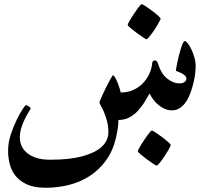

<svg xmlns="http://www.w3.org/2000/svg" viewBox="-20 -573 1026 917"><path d="M914.6 -257.3Q914.6 -244.6 912.4 -223.9Q910.2 -203.1 904.5 -179.4Q898.9 -155.8 890.6 -132.1Q882.3 -108.4 869.9 -89.1Q857.4 -69.8 840.3 -57.9Q823.2 -45.9 801.3 -45.9Q783.2 -45.9 767.1 -53Q751 -60.1 737.3 -71.3Q723.6 -82.5 712.6 -96.9Q701.7 -111.3 694.3 -126.5Q683.6 -106.9 669.9 -84.7Q656.2 -62.5 638.4 -43.5Q620.6 -24.4 597.7 -12.2Q574.7 0 545.4 0Q544.9 26.9 541.5 47.4Q538.1 67.9 533.2 88.9Q517.6 151.4 484.4 195.8Q451.2 240.2 406.5 268.8Q361.8 297.4 308.1 310.5Q254.4 323.7 198.7 323.7Q144 323.7 109.1 307.9Q74.2 292 54.2 266.8Q34.2 241.7 26.4 210.2Q18.6 178.7 18.6 147Q18.6 108.9 31.2 70.3Q43.9 31.7 59.3 0Q74.7 -31.7 87.9 -51.3Q101.1 -70.8 103 -70.8Q105 -70.8 108.9 -69.3Q112.8 -67.9 116.7 -65.2Q120.6 -62.5 123.5 -60.3Q126.5 -58.1 126.5 -56.6Q126.5 -52.7 118.4 -40.3Q110.4 -27.8 100.6 -8.8Q90.8 10.3 82.8 34.2Q74.7 58.1 74.7 84Q74.7 103.5 82.5 122.3Q90.3 141.1 107.7 156.2Q125 171.4 152.8 180.7Q180.7 189.9 219.7 189.9Q312.5 189.9 372.6 173.6Q432.6 157.2 463.4 130.4Q497.6 100.1 497.6 58.1Q497.6 27.8 490.7 3.7Q483.9 -20.5 476.3 -38.3Q468.8 -56.2 461.9 -67.4Q455.1 -78.6 455.1 -84Q455.1 -86.4 459.5 -96.9Q463.9 -107.4 470.5 -121.8Q477.1 -136.2 485.1 -152.6Q493.2 -168.9 500.5 -182.4Q507.8 -195.8 512.9 -204.8Q518.1 -213.9 520 -213.9Q526.4 -209.5 532.2 -198.5Q538.1 -187.5 543 -175Q547.9 -162.6 551.5 -150.6Q555.2 -138.7 556.6 -131.3Q590.8 -131.3 617.9 -144Q645 -156.7 663.8 -176.8Q682.6 -196.8 693.6 -221.4Q704.6 -246.1 707 -271.5Q707.5 -277.3 710.4 -281Q713.4 -284.7 720.7 -284.7Q724.6 -284.7 728.8 -280Q732.9 -275.4 734.9 -268.6Q749.5 -220.7 778.3 -197.8Q807.1 -174.8 838.4 -174.8Q852.5 -174.8 861.3 -181.4Q870.1 -188 870.1 -197.3Q870.1 -206.1 862.3 -212.9Q854.5 -219.7 845 -224.4Q835.4 -229 827.6 -231.7Q819.8 -234.4 819.8 -235.8Q819.8 -237.3 821.8 -248.3Q823.7 -259.3 826.9 -274.9Q830.1 -290.5 834.7 -308.3Q839.4 -326.2 844 -341.6Q848.6 -356.9 853.5 -366.9Q858.4 -377 862.8 -377Q868.2 -377 877 -365.7Q885.7 -354.5 894 -337.2Q902.3 -319.8 908.4 -298.6Q914.6 -277.3 914.6 -257.3ZM747.1 -483.9Q747.1 -481.4 742.9 -473.4Q738.8 -465.3 732.4 -454.3Q726.1 -443.4 718 -431.2Q710 -418.9 702.4 -408.9Q694.8 -398.9 688.5 -392.1Q682.1 -385.3 679.7 -385.3Q677.7 -385.3 663.1 -394.8Q648.4 -404.3 632.3 -416.3Q616.2 -428.2 603 -439.5Q589.8 -450.7 589.8 -453.6Q589.8 -456.1 594 -464.6Q598.1 -473.1 605 -484.1Q611.8 -495.1 619.9 -507.3Q627.9 -519.5 635.3 -529.5Q642.6 -539.6 648.4 -546.4Q654.3 -553.2 656.7 -553.2Q660.6 -553.2 675.3 -543.5Q689.9 -533.7 706.1 -521.7Q722.2 -509.8 734.6 -498.5Q747.1 -487.3 747.1 -483.9ZM795.4 119.6Q795.4 122.1 791.3 130.1Q787.1 138.2 780.8 149.2Q774.4 160.2 766.4 172.4Q758.3 184.6 750.7 194.6Q743.2 204.6 736.8 211.4Q730.5 218.3 728 218.3Q726.1 218.3 711.4 208.7Q696.8 199.2 680.7 187.3Q664.6 175.3 651.4 164.1Q638.2 152.8 638.2 149.9Q638.2 147.5 642.3 138.9Q646.5 130.4 653.3 119.4Q660.2 108.4 668.2 96.2Q676.3 84 683.6 74Q690.9 64 696.8 57.1Q702.6 50.3 705.1 50.3Q709 50.3 723.6 60.1Q738.3 69.8 754.4 81.8Q770.5 93.8 783 105Q795.4 116.2 795.4 119.6Z"/></svg>

Font: Accordance
Style: Bold-Italic
Weight: 700
Italic angle: -11°
Version: Version 1.2 (build January 31, 2020) Miklal Software Solutio